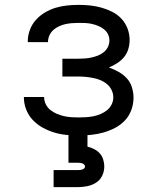

<svg xmlns="http://www.w3.org/2000/svg" viewBox="-20 -548 640 788"><path d="M303 8Q277 8 251.5 5.5Q226 3 201.5 -4.5Q177 -12 154.5 -24.5Q132 -37 114.5 -55.5Q97 -74 87.5 -98.5Q78 -123 78 -148Q78 -149 78 -149Q78 -149 78 -150H161Q161 -150 161 -150Q161 -150 161 -150Q161 -150 161 -150Q161 -150 161 -150Q161 -134 168 -120Q175 -106 187 -96.5Q199 -87 213 -81Q227 -75 242 -71.5Q257 -68 272 -67Q287 -66 303 -66Q318 -66 333.5 -67Q349 -68 364 -71Q379 -74 393 -80Q407 -86 419 -95.5Q431 -105 438 -119Q445 -133 445 -148Q445 -164 438 -178.5Q431 -193 419 -203Q407 -213 392.5 -219Q378 -225 362.5 -228Q347 -231 331.5 -232.5Q316 -234 300 -234H236V-307H300Q314 -307 328 -308Q342 -309 355.5 -312Q369 -315 382 -320Q395 -325 406 -334Q417 -343 423 -355.5Q429 -368 429 -382Q429 -396 423 -408Q417 -420 406 -428.5Q395 -437 382.5 -442Q370 -447 356.5 -450Q343 -453 329.5 -453.5Q316 -454 303 -454Q289 -454 275.5 -453Q262 -452 248.5 -449Q235 -446 222 -440Q209 -434 199 -425Q189 -416 183 -403Q177 -390 177 -376Q177 -376 177 -375.5Q177 -375 177 -375H94Q94 -376 94 -376.5Q94 -377 94 -378Q94 -402 102.5 -425Q111 -448 127 -466Q143 -484 164 -496.5Q185 -509 208 -516Q231 -523 255 -525.5Q279 -528 303 -528Q327 -528 350.5 -525.5Q374 -523 397 -516.5Q420 -510 441.5 -499Q463 -488 479 -470.5Q495 -453 503.5 -430.5Q512 -408 512 -384Q512 -365 506.5 -346.5Q501 -328 489 -313.5Q477 -299 460.5 -288.5Q444 -278 427 -271Q447 -264 466 -253.5Q485 -243 500 -227Q515 -211 521.5 -189.5Q528 -168 528 -147Q528 -121 519 -96.5Q510 -72 492.5 -53.5Q475 -35 452 -23Q429 -11 404 -4Q379 3 353.5 5.5Q328 8 303 8ZM200 220V150H300Q305 150 309.5 149.5Q314 149 318 147.5Q322 146 325.5 143Q329 140 329 135Q329 131 325.5 127.5Q322 124 318 122.5Q314 121 309.5 120.5Q305 120 300 120H261V0H339V54Q353 57 366.5 64Q380 71 389.5 81.5Q399 92 403.5 106.5Q408 121 408 135Q408 155 399.5 173Q391 191 374.5 201.5Q358 212 338.5 216Q319 220 300 220Z"/></svg>

Font: Iosevka Custom Extended
Style: Regular
Weight: 400
Width: 7
Monospace: yes
Designer: Belleve Invis
Foundry: Belleve Invis
Version: Version 11.2.4; ttfautohint (v1.8.4)